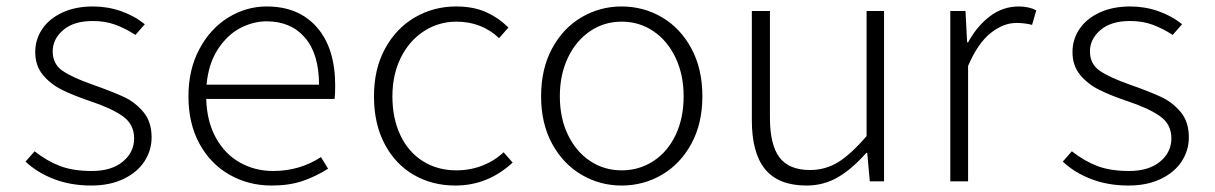

<svg xmlns="http://www.w3.org/2000/svg" viewBox="-20 -561 3758 594"><path d="M59 -61 87 -93Q125 -63 165.5 -47.5Q206 -32 264 -32Q325 -32 360 -61Q395 -90 395 -133Q395 -177 359 -202Q323 -227 259 -248Q206 -266 171 -283.5Q136 -301 112.5 -329.5Q89 -358 89 -400Q89 -439 110.5 -471Q132 -503 172.5 -522Q213 -541 268 -541Q313 -541 354.5 -526.5Q396 -512 428 -486L399 -453Q368 -473 337 -484.5Q306 -496 267 -496Q208 -496 175.5 -468Q143 -440 143 -402Q143 -363 173.5 -342Q204 -321 267 -299Q332 -276 365.5 -260Q399 -244 424 -214Q449 -184 449 -136Q449 -96 427 -62Q405 -28 362.5 -7.5Q320 13 262 13Q199 13 147 -7Q95 -27 59 -61Z M563 -263Q563 -346 597 -409.5Q631 -473 686.5 -507Q742 -541 805 -541Q904 -541 960.5 -476.5Q1017 -412 1017 -296Q1017 -268 1015 -255H618Q620 -185 648 -134.5Q676 -84 722.5 -58Q769 -32 825 -32Q907 -32 973 -75L995 -39Q955 -14 914.5 -0.5Q874 13 820 13Q749 13 690 -20.5Q631 -54 597 -116.5Q563 -179 563 -263ZM967 -299Q967 -394 923.5 -444.5Q880 -495 805 -495Q763 -495 723 -474Q683 -453 654 -408.5Q625 -364 619 -299Z M1137 -263Q1137 -348 1171.5 -411Q1206 -474 1264 -507.5Q1322 -541 1391 -541Q1444 -541 1482.5 -524Q1521 -507 1553 -476L1524 -443Q1470 -494 1392 -494Q1337 -494 1291.5 -464.5Q1246 -435 1220 -382.5Q1194 -330 1194 -263Q1194 -195 1218.5 -143Q1243 -91 1288 -62.5Q1333 -34 1392 -34Q1435 -34 1473 -49Q1511 -64 1538 -90L1566 -58Q1489 13 1389 13Q1317 13 1260 -20Q1203 -53 1170 -115.5Q1137 -178 1137 -263Z M1654 -263Q1654 -348 1688 -411Q1722 -474 1779 -507.5Q1836 -541 1903 -541Q1971 -541 2028 -507.5Q2085 -474 2119 -411Q2153 -348 2153 -263Q2153 -179 2119 -116.5Q2085 -54 2028 -20.5Q1971 13 1903 13Q1836 13 1779 -20.5Q1722 -54 1688 -116.5Q1654 -179 1654 -263ZM2095 -263Q2095 -330 2070 -382.5Q2045 -435 2001.5 -464.5Q1958 -494 1903 -494Q1849 -494 1805.5 -464.5Q1762 -435 1737 -382.5Q1712 -330 1712 -263Q1712 -196 1737 -144Q1762 -92 1805.5 -63Q1849 -34 1903 -34Q1958 -34 2002 -63Q2046 -92 2070.5 -144Q2095 -196 2095 -263Z M2306 -189V-527H2362V-197Q2362 -113 2391.5 -74Q2421 -35 2486 -35Q2533 -35 2572.5 -59Q2612 -83 2661 -140V-527H2715V0H2671L2663 -88H2660Q2616 -38 2572 -12.5Q2528 13 2475 13Q2389 13 2347.5 -37Q2306 -87 2306 -189Z M2920 -527H2967L2972 -430H2975Q3003 -481 3043 -511Q3083 -541 3132 -541Q3163 -541 3186 -529L3173 -484Q3151 -490 3124 -490Q3084 -490 3044.5 -458.5Q3005 -427 2975 -357V0H2920Z M3268 -61 3296 -93Q3334 -63 3374.5 -47.5Q3415 -32 3473 -32Q3534 -32 3569 -61Q3604 -90 3604 -133Q3604 -177 3568 -202Q3532 -227 3468 -248Q3415 -266 3380 -283.5Q3345 -301 3321.5 -329.5Q3298 -358 3298 -400Q3298 -439 3319.5 -471Q3341 -503 3381.5 -522Q3422 -541 3477 -541Q3522 -541 3563.5 -526.5Q3605 -512 3637 -486L3608 -453Q3577 -473 3546 -484.5Q3515 -496 3476 -496Q3417 -496 3384.5 -468Q3352 -440 3352 -402Q3352 -363 3382.5 -342Q3413 -321 3476 -299Q3541 -276 3574.5 -260Q3608 -244 3633 -214Q3658 -184 3658 -136Q3658 -96 3636 -62Q3614 -28 3571.5 -7.5Q3529 13 3471 13Q3408 13 3356 -7Q3304 -27 3268 -61Z"/></svg>

Font: Nebula Sans Light
Style: Regular
Weight: 300
Designer: Paul D. Hunt for Adobe (as Source Sans)
Foundry: Nebula Entertainment & Broadcasting LLC
Version: Version 1.010